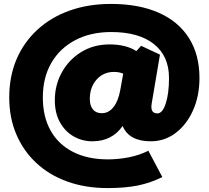

<svg xmlns="http://www.w3.org/2000/svg" viewBox="-20 -745 1062 977"><path d="M527 212Q415 212 323 179Q231 146 165 84.5Q99 23 63 -61.5Q27 -146 27 -249Q27 -356 64 -443Q101 -530 170 -593.5Q239 -657 334 -691Q429 -725 545 -725Q686 -725 787 -680.5Q888 -636 941.5 -551.5Q995 -467 995 -348Q995 -257 962.5 -184Q930 -111 874 -68.5Q818 -26 747 -26Q637 -26 604 -104Q550 -26 450 -26Q399 -26 355.5 -50.5Q312 -75 285.5 -122Q259 -169 259 -235Q259 -312 294.5 -376.5Q330 -441 393 -480Q456 -519 538 -519Q577 -519 611.5 -511Q646 -503 674 -485L698 -512L794 -467L752 -219Q743 -168 781 -168Q807 -168 823.5 -218.5Q840 -269 840 -348Q840 -460 763 -521Q686 -582 546 -582Q441 -582 362.5 -540.5Q284 -499 241 -424.5Q198 -350 198 -249Q198 -151 237.5 -80.5Q277 -10 351.5 28Q426 66 529 66Q582 66 635.5 55.5Q689 45 735 22L806 156Q748 185 683.5 198.5Q619 212 527 212ZM498 -169Q533 -169 557.5 -200Q582 -231 592 -287L607 -370Q587 -379 560 -379Q506 -379 471.5 -340Q437 -301 437 -241Q437 -208 452.5 -188.5Q468 -169 498 -169Z"/></svg>

Font: Livvic Black
Style: Regular
Weight: 900
Designer: Jacques Le Bailly, Baron von Fonthausen
Version: Version 1.001; ttfautohint (v1.8.2)